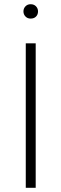

<svg xmlns="http://www.w3.org/2000/svg" viewBox="-20 -889 291 909"><path d="M149 -684V0H102V-684ZM160 -835Q160 -820 150.5 -810.5Q141 -801 125 -801Q110 -801 100.5 -811Q91 -821 91 -835Q91 -849 100.5 -859Q110 -869 125 -869Q141 -869 150.5 -859Q160 -849 160 -835Z"/></svg>

Font: Fira Sans Condensed ExtraLight
Style: Regular
Weight: 275
Width: 3
Designer: Carrois Corporate & Edenspiekermann AG
Foundry: Carrois Corporate GbR & Edenspiekermann AG
Version: Version 4.203